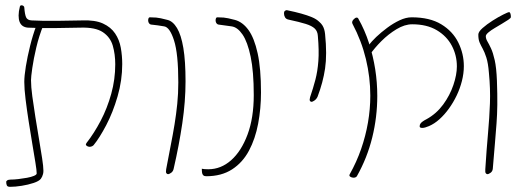

<svg xmlns="http://www.w3.org/2000/svg" viewBox="-20 -671 2042 743"><path d="M342 -109Q338 -105 332 -103.5Q326 -102 320.5 -104Q315 -106 313 -109.5Q311 -113 315 -118Q344 -155 369.5 -203.5Q395 -252 410.5 -308Q426 -364 426 -422Q426 -461 416.5 -494Q407 -527 378 -546.5Q349 -566 290 -564Q236 -563 200 -562.5Q164 -562 138 -562.5Q112 -563 88 -564Q76 -565 68 -570.5Q60 -576 56 -586Q52 -596 52 -611Q52 -626 57 -646Q58 -650 62 -650.5Q66 -651 70 -648.5Q74 -646 74 -642Q76 -615 81 -604Q86 -593 102 -592Q123 -591 147 -590.5Q171 -590 206.5 -590.5Q242 -591 298 -592Q348 -594 378.5 -580Q409 -566 425.5 -541.5Q442 -517 447.5 -486Q453 -455 453 -423Q453 -360 435 -298Q417 -236 391 -186.5Q365 -137 342 -109ZM19 52Q9 52 6.5 46.5Q4 41 4 32Q4 31 5 30Q6 29 7.5 27.5Q9 26 12.5 25Q16 24 20 24Q34 24 51 22Q68 20 84.5 17Q101 14 111.5 9.5Q122 5 122 0Q122 -11 117 -42Q112 -73 105 -114.5Q98 -156 91 -201Q84 -246 79 -286.5Q74 -327 74 -354Q74 -377 80 -414Q86 -451 96.5 -493.5Q107 -536 121 -573L148 -574Q131 -532 120.5 -487.5Q110 -443 105 -408Q100 -373 100 -361Q100 -336 105 -298.5Q110 -261 117 -217.5Q124 -174 131 -132.5Q138 -91 143 -58.5Q148 -26 148 -10Q148 -3 146.5 2.5Q145 8 143 12.5Q141 17 138 21Q131 30 110 37Q89 44 64 48Q39 52 19 52Z M630 3Q627 3 624 -0.5Q621 -4 623 -16Q632 -65 640.5 -107.5Q649 -150 655.5 -190Q662 -230 666 -269.5Q670 -309 670 -352Q670 -463 653.5 -514.5Q637 -566 615 -569Q602 -571 589.5 -573Q577 -575 564 -576Q560 -577 557.5 -580Q555 -583 554 -587Q553 -591 553.5 -595Q554 -599 555.5 -601.5Q557 -604 560 -604Q571 -604 584.5 -603Q598 -602 628 -594Q649 -589 665 -562.5Q681 -536 689.5 -485.5Q698 -435 698 -356Q698 -279 685.5 -194Q673 -109 652 -18Q650 -8 642.5 -2.5Q635 3 630 3Z M876 -569 825 -576Q821 -577 818.5 -580Q816 -583 815 -587Q814 -591 814.5 -595Q815 -599 816.5 -601.5Q818 -604 821 -604Q832 -604 845.5 -603Q859 -602 889 -594Q919 -586 941.5 -555Q964 -524 977 -465Q990 -406 990 -313Q990 -251 979 -192.5Q968 -134 943.5 -88Q919 -42 878 -15.5Q837 11 778 11Q774 11 771 10Q768 9 765.5 6Q763 3 762 -2.5Q761 -8 761 -18Q766 -17 771.5 -16.5Q777 -16 786 -16Q835 -16 874.5 -51Q914 -86 938 -150.5Q962 -215 962 -303Q962 -394 950 -451.5Q938 -509 918.5 -537.5Q899 -566 876 -569Z M1185 -277Q1182 -277 1179.5 -280.5Q1177 -284 1180 -295Q1192 -330 1200.5 -362.5Q1209 -395 1212 -435Q1215 -475 1210 -532Q1209 -550 1198 -560.5Q1187 -571 1163 -578.5Q1139 -586 1097 -595Q1087 -597 1083 -604Q1079 -611 1079 -619Q1079 -622 1079.5 -624Q1080 -626 1081 -627.5Q1082 -629 1084 -630Q1086 -631 1088 -631.5Q1090 -632 1093 -631Q1122 -625 1145.5 -618.5Q1169 -612 1187 -604.5Q1205 -597 1216 -586Q1223 -580 1227.5 -573Q1232 -566 1234.5 -557.5Q1237 -549 1238 -539Q1246 -460 1238 -406Q1230 -352 1209 -297Q1205 -288 1197.5 -282.5Q1190 -277 1185 -277Z M1640 -183Q1624 -176 1614 -176Q1604 -176 1604 -182Q1604 -188 1607 -192.5Q1610 -197 1616.5 -201.5Q1623 -206 1631 -210Q1669 -231 1695 -266.5Q1721 -302 1734.5 -342Q1748 -382 1748 -414Q1748 -457 1728.5 -494Q1709 -531 1670.5 -554Q1632 -577 1575 -577Q1546 -577 1514.5 -558Q1483 -539 1456 -512Q1429 -485 1412 -460Q1411 -458 1409 -461.5Q1407 -465 1405 -470.5Q1403 -476 1401 -478Q1398 -482 1407.5 -496Q1417 -510 1436 -528Q1455 -546 1478.5 -563.5Q1502 -581 1526.5 -592.5Q1551 -604 1573 -604Q1643 -604 1687.5 -577Q1732 -550 1753.5 -506.5Q1775 -463 1775 -415Q1775 -387 1767.5 -357.5Q1760 -328 1747 -301Q1734 -274 1717 -250.5Q1700 -227 1680.5 -209.5Q1661 -192 1640 -183ZM1361 11Q1359 14 1355 15.5Q1351 17 1346.5 16.5Q1342 16 1338.5 14.5Q1335 13 1333 10.5Q1331 8 1333 4Q1360 -44 1377.5 -94.5Q1395 -145 1404 -197Q1413 -249 1413 -301Q1413 -372 1396 -442.5Q1379 -513 1344 -579Q1342 -583 1343 -587Q1344 -591 1347 -594.5Q1350 -598 1353.5 -600.5Q1357 -603 1360.5 -603Q1364 -603 1366 -600Q1392 -554 1408 -504Q1424 -454 1432 -403Q1440 -352 1440 -300Q1440 -218 1420.5 -139Q1401 -60 1361 11Z M1872 -389Q1869 -427 1862 -448.5Q1855 -470 1848 -482.5Q1841 -495 1836 -506.5Q1831 -518 1831 -537Q1831 -548 1847.5 -562.5Q1864 -577 1886 -591Q1908 -605 1927 -614.5Q1946 -624 1950 -624Q1953 -624 1955 -619Q1957 -614 1957 -605Q1957 -601 1947 -594.5Q1937 -588 1923 -579.5Q1909 -571 1894.5 -562.5Q1880 -554 1870 -545.5Q1860 -537 1860 -531Q1860 -521 1866 -511Q1872 -501 1880 -484Q1888 -467 1894.5 -438Q1901 -409 1903 -359Q1905 -304 1904.5 -266Q1904 -228 1901.5 -194Q1899 -160 1895.5 -119Q1892 -78 1887 -18Q1886 -8 1878.5 -2.5Q1871 3 1866 3Q1863 3 1860 -0.5Q1857 -4 1858 -16Q1863 -94 1868.5 -155Q1874 -216 1876 -271.5Q1878 -327 1872 -389Z"/></svg>

Font: Noto Rashi Hebrew Thin
Style: Regular
Weight: 250
Version: Version 1.006